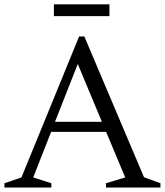

<svg xmlns="http://www.w3.org/2000/svg" viewBox="-27 -844 742 864"><path d="M621 -46.5 695 -19.5V0H450V-19.5L536.5 -45.5L450.5 -250.5H203L122.5 -45.5L204 -19.5V0H-7V-19.5L69.5 -45.5L329 -680H352.5ZM220.5 -296H431.5L323 -556ZM215.5 -771.5V-824.5H465.5V-771.5Z"/></svg>

Font: Newsreader Text
Style: Regular
Weight: 400
Designer: Hugues Gentile
Foundry: Production Type
Version: Version 1.002